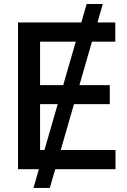

<svg xmlns="http://www.w3.org/2000/svg" viewBox="-20 -839 632 952"><path d="M146 92.8 409.7 -819.3H489.7L227.1 92.8ZM69.3 0V-727.5H551.8V-632.3H178.7V-417H524.4V-322.8H178.7V-95.2H552.7V0Z"/></svg>

Font: Inter 28pt Medium
Style: Regular
Weight: 500
Designer: Rasmus Andersson
Foundry: rsms
Version: Version 4.001;git-66647c0bb